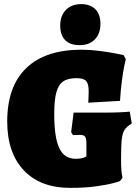

<svg xmlns="http://www.w3.org/2000/svg" viewBox="-20 -900 679 931"><path d="M15 -311Q15 -481 107.5 -570Q200 -659 376 -659Q418 -659 463 -653Q508 -647 539.5 -641Q571 -635 579 -633L590 -613Q588 -606 582.5 -579.5Q577 -553 571 -508Q565 -463 562 -411L408 -402Q408 -406 409 -420.5Q410 -435 410 -457Q410 -494 397.5 -507.5Q385 -521 351 -521Q309 -521 286 -505Q263 -489 253 -451.5Q243 -414 243 -347Q243 -233 267.5 -181.5Q292 -130 347 -130Q363 -130 374.5 -132.5Q386 -135 392 -138Q398 -141 399 -142V-205Q399 -229 392.5 -237.5Q386 -246 367 -246L334 -245L325 -259L337 -354H490Q528 -354 563 -355.5Q598 -357 609 -359L619 -301Q595 -287 584.5 -271.5Q574 -256 570.5 -224.5Q567 -193 567 -124Q567 -67 574 -38L562 -22Q562 -21 531 -12.5Q500 -4 446 3.5Q392 11 320 11Q176 11 95.5 -74Q15 -159 15 -311ZM272 -776Q272 -824 299.5 -852Q327 -880 374 -880Q418 -880 442.5 -855Q467 -830 467 -785Q467 -737 440 -709Q413 -681 366 -681Q320 -681 296 -705.5Q272 -730 272 -776Z"/></svg>

Font: Alegreya SC Black
Style: Regular
Weight: 900
Designer: Juan Pablo del Peral
Foundry: Huerta Tipografica
Version: Version 2.007; ttfautohint (v1.6)